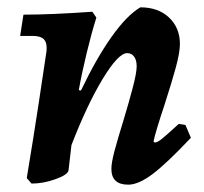

<svg xmlns="http://www.w3.org/2000/svg" viewBox="-20 -493 558 524"><path d="M501 -117Q435 -47 396.5 -18Q358 11 330 11Q284 11 284 -32Q284 -49 292.5 -81Q301 -113 318 -168Q331 -211 342 -252.5Q353 -294 353 -312Q353 -329 346 -338.5Q339 -348 327 -348Q303 -348 260.5 -278Q218 -208 175 -97L167 -28Q165 -16 131.5 -4Q98 8 66 8L53 -7Q71 -115 85.5 -210.5Q100 -306 107 -354Q109 -376 100 -385.5Q91 -395 69 -395H35L44 -453Q120 -453 232 -461L243 -445Q230 -404 216.5 -348Q203 -292 195 -247L201 -246Q243 -334 284.5 -392.5Q326 -451 363 -473Q412 -473 441.5 -445Q471 -417 471 -373Q471 -350 460 -309.5Q449 -269 429 -207Q404 -132 399 -107L402 -104Q409 -104 420.5 -113Q432 -122 468 -155L486 -152Z"/></svg>

Font: Alegreya
Style: Bold Italic
Weight: 700
Italic angle: -7°
Designer: Juan Pablo del Peral
Foundry: Huerta Tipografica
Version: Version 2.007; ttfautohint (v1.6)